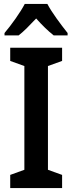

<svg xmlns="http://www.w3.org/2000/svg" viewBox="-20 -957 368 977"><path d="M221 -937H106C85 -896 38 -830 3 -789V-777H75C101 -797 132 -829 164 -863C194 -829 225 -799 253 -777H324V-789C289 -833 244 -893 221 -937ZM296 0V-67L224 -93V-621L296 -647V-714H32V-647L104 -621V-93L32 -67V0Z"/></svg>

Font: Noto Sans Arabic UI Cn SmBd
Style: Regular
Weight: 600
Width: 3
Designer: Monotype Design Team, Nadine Chahine and Nizar Qandah
Foundry: Monotype Imaging Inc.
Version: Version 2.010